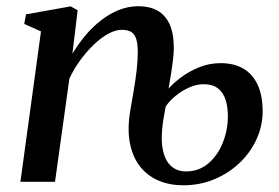

<svg xmlns="http://www.w3.org/2000/svg" viewBox="-20 -570 876 602"><path d="M207 -401.5Q225 -431.5 247.5 -458.5Q270 -485.5 296.8 -506.2Q323.5 -527 353 -538.8Q382.5 -550.5 414 -550.5Q448.5 -550.5 473.2 -537Q498 -523.5 511.5 -494.5Q525 -465.5 525 -419Q525 -405 522.5 -383.5Q520 -362 516.2 -338.2Q512.5 -314.5 508.5 -292Q521.5 -307.5 546 -326.2Q570.5 -345 603 -358.5Q635.5 -372 672 -372Q713.5 -372 742.8 -355Q772 -338 787.8 -304.2Q803.5 -270.5 803.5 -220.5Q803.5 -175.5 784.5 -133.8Q765.5 -92 731.5 -59.5Q697.5 -27 652.2 -8Q607 11 554.5 11Q512.5 11 477.8 -3.5Q443 -18 419.5 -47.5Q396 -77 387.2 -121.8Q378.5 -166.5 389 -226.5Q394 -255.5 399.5 -287.5Q405 -319.5 408.5 -350.5Q412 -381.5 412 -406Q412 -432.5 407 -448Q402 -463.5 391.2 -470Q380.5 -476.5 361.5 -476.5Q342 -476.5 319.2 -464Q296.5 -451.5 274 -430Q251.5 -408.5 231.5 -381Q211.5 -353.5 197.5 -323.5L152.5 0H44L108.5 -471.5L56 -495L61.5 -525L201.5 -550L223.5 -538ZM491.5 -191Q483.5 -138 490.2 -102.5Q497 -67 516 -49.8Q535 -32.5 563 -32.5Q603.5 -32.5 633 -57.5Q662.5 -82.5 678.5 -122.5Q694.5 -162.5 694.5 -206Q694.5 -234 687.5 -256.5Q680.5 -279 663.8 -292.5Q647 -306 617.5 -306Q596.5 -306 573.8 -296Q551 -286 531.5 -270.2Q512 -254.5 499.5 -236Z"/></svg>

Font: Merriweather 60pt Medium
Style: Italic
Weight: 500
Italic angle: -7.8°
Version: Version 2.101